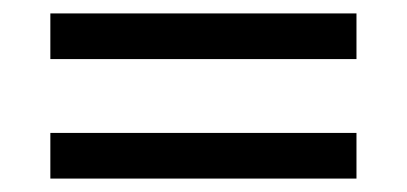

<svg xmlns="http://www.w3.org/2000/svg" viewBox="-20 -424 606 286"><path d="M55 -336V-404H511V-336ZM55 -158V-226H511V-158Z"/></svg>

Font: Lexend Deca Light
Style: Regular
Weight: 300
Designer: Bonnie Shaver-Troup, Thomas Jockin
Foundry: Lexend
Version: Version 1.008; ttfautohint (v1.8.4.7-5d5b)